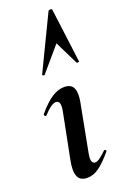

<svg xmlns="http://www.w3.org/2000/svg" viewBox="-145 -777 536 831"><g transform="rotate(-20 123.5 -361.0)"><path d="M106 9Q73 9 63 -16Q53 -41 63 -89L104 -297Q114 -346 89 -346Q79 -346 64.5 -336Q50 -326 32 -306Q28 -302 24 -306.5Q20 -311 23 -315Q59 -358 88 -376.5Q117 -395 145 -395Q177 -395 187 -372.5Q197 -350 189 -309L147 -89Q142 -61 147 -51.5Q152 -42 160 -42Q171 -42 184 -52Q197 -62 213 -77Q217 -81 221 -77Q225 -73 221 -69Q190 -32 163 -11.5Q136 9 106 9ZM212 -726 244 -477Q244 -475 238.5 -474.5Q233 -474 232 -476L179 -584L85 -474Q83 -471 78 -473Q73 -475 74 -477L194 -726Q196 -731 204 -731Q212 -731 212 -726Z"/></g></svg>

Font: Cormorant Light
Style: Bold Italic
Weight: 700
Italic angle: -10°
Version: Version 4.000